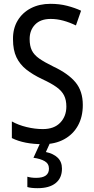

<svg xmlns="http://www.w3.org/2000/svg" viewBox="-20 -744 494 1004"><path d="M413 -195Q413 -133 387.5 -87Q362 -41 315 -15.5Q268 10 205 10Q106 10 42 -22V-109Q76 -90 119.5 -79.5Q163 -69 204 -69Q263 -69 295 -102.5Q327 -136 327 -187Q327 -221 315 -245Q303 -269 275 -289Q247 -309 199 -331Q151 -354 117.5 -380.5Q84 -407 66 -444.5Q48 -482 48 -538Q47 -594 72 -636Q97 -678 141.5 -701Q186 -724 244 -724Q291 -724 331.5 -713.5Q372 -703 404 -688L377 -611Q344 -627 311 -636Q278 -645 245 -645Q192 -645 163.5 -615.5Q135 -586 135 -540Q135 -504 146.5 -480.5Q158 -457 185 -438Q212 -419 259 -396Q336 -360 374.5 -314Q413 -268 413 -195ZM304 138Q304 187 271 213.5Q238 240 177 240Q142 240 123 234V180Q143 186 169 186Q236 186 236 138Q236 112 214 99Q192 86 155 81L192 0H243L220 51Q259 59 281.5 80.5Q304 102 304 138Z"/></svg>

Font: Noto Sans Ethiopic Cond
Style: Regular
Weight: 400
Width: 3
Designer: Monotype Design Team
Foundry: Monotype Imaging Inc.
Version: Version 2.102; ttfautohint (v1.8.4.7-5d5b)